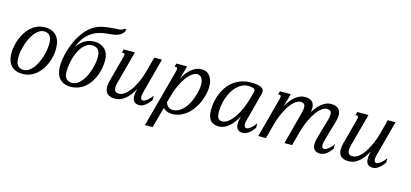

<svg xmlns="http://www.w3.org/2000/svg" viewBox="-73 -1285 4364 2039"><g transform="rotate(15 2109.0 -266.0)"><path d="M0.5 -172.4Q0.5 -210 8.5 -251.2Q16.6 -292.5 32.2 -332.3Q47.9 -372.1 71 -407.7Q94.2 -443.4 124.8 -470.5Q155.3 -497.6 193.1 -513.4Q231 -529.3 275.9 -529.3Q320.3 -529.3 352.5 -515.6Q384.8 -502 405.8 -477.1Q426.8 -452.1 436.8 -417Q446.8 -381.8 446.8 -338.9Q446.8 -301.3 439 -260.7Q431.2 -220.2 415.5 -181.2Q399.9 -142.1 376.5 -107.4Q353 -72.8 322.3 -46.4Q291.5 -20 253.4 -4.6Q215.3 10.7 169.9 10.7Q127.9 10.7 96.9 -1.5Q65.9 -13.7 44.9 -36.1Q23.9 -58.6 12.9 -90.3Q2 -122.1 0.5 -161.1ZM277.3 -485.4Q249 -485.4 223.6 -469.2Q198.2 -453.1 176.8 -426.5Q155.3 -399.9 137.9 -364.7Q120.6 -329.6 108.4 -291.7Q96.2 -253.9 89.6 -215.6Q83 -177.2 83 -144Q83 -119.1 87.4 -98.6Q91.8 -78.1 102.1 -63.7Q112.3 -49.3 128.9 -41.3Q145.5 -33.2 170.4 -33.2Q198.7 -33.2 224.4 -49.1Q250 -64.9 271.5 -91.6Q293 -118.2 310.1 -153.1Q327.1 -188 339.1 -225.8Q351.1 -263.7 357.4 -301.8Q363.8 -339.8 363.8 -373.5Q363.8 -398.4 359.4 -419.2Q355 -439.9 345 -454.6Q335 -469.2 318.4 -477.3Q301.8 -485.4 277.3 -485.4Z M813 -677.7Q829.1 -684.1 848.6 -689Q868.2 -693.8 888.9 -697.3Q909.7 -700.7 930.2 -702.9Q950.7 -705.1 969.2 -706.5Q987.8 -708 1002.7 -709Q1017.6 -710 1026.9 -710.4Q1054.7 -712.4 1069.6 -717Q1084.5 -721.7 1088.4 -731.4H1117.7Q1108.9 -703.1 1092.5 -686Q1076.2 -668.9 1056.2 -659.2Q1036.1 -649.4 1014.2 -645.3Q992.2 -641.1 971.2 -639.2Q960 -638.2 944.8 -636.7Q929.7 -635.3 912.6 -633.1Q895.5 -630.9 876.5 -627.2Q857.4 -623.5 838.4 -617.7Q770.5 -597.7 717.8 -545.4Q665 -493.2 637.7 -414.6Q677.7 -468.8 723.9 -493.7Q770 -518.6 818.4 -518.6Q858.4 -518.6 888.9 -506.6Q919.4 -494.6 940.2 -473.1Q960.9 -451.7 971.4 -422.1Q981.9 -392.6 981.9 -357.4Q981.9 -313 973.9 -268.6Q965.8 -224.1 949.7 -183.1Q933.6 -142.1 909.7 -106.7Q885.7 -71.3 854 -45.2Q822.3 -19 783 -4.2Q743.7 10.7 697.3 10.7Q654.8 10.7 624 -3.2Q593.3 -17.1 573.2 -41.5Q553.2 -65.9 543.7 -99.1Q534.2 -132.3 534.2 -171.4Q534.2 -205.1 541 -250.2Q547.9 -295.4 562.3 -345Q576.7 -394.5 598.9 -445.3Q621.1 -496.1 652.1 -541Q683.1 -585.9 723.1 -621.8Q763.2 -657.7 813 -677.7ZM815.4 -474.1Q813 -474.1 810.5 -474.4Q808.1 -474.6 805.7 -474.6Q777.3 -474.6 752.4 -460Q727.5 -445.3 706.5 -420.4Q685.5 -395.5 668.7 -361.8Q651.9 -328.1 640.4 -289.8Q628.9 -251.5 622.8 -210.7Q616.7 -169.9 616.7 -130.4Q616.7 -81.5 639.4 -57.4Q662.1 -33.2 701.7 -33.2Q734.9 -33.2 762.2 -51Q789.6 -68.8 811.3 -97.7Q833 -126.5 849.4 -162.6Q865.7 -198.7 876.5 -235.6Q887.2 -272.5 892.6 -306.2Q897.9 -339.8 897.9 -363.8Q897.9 -393.1 892.8 -413.3Q887.7 -433.6 877.2 -446.5Q866.7 -459.5 851.3 -465.8Q835.9 -472.2 815.4 -474.1Z M1265.6 -518.6 1170.9 -165.5Q1161.1 -130.4 1161.1 -106.4Q1161.1 -78.6 1174.3 -64.9Q1187.5 -51.3 1216.8 -51.3Q1239.7 -51.3 1269 -69.3Q1298.3 -87.4 1328.9 -126.7Q1359.4 -166 1388.7 -228.3Q1418 -290.5 1441.4 -378.4L1478.5 -518.6H1563L1466.8 -157.2Q1464.8 -150.4 1462.4 -141.4Q1460 -132.3 1457.8 -122.8Q1455.6 -113.3 1454.1 -103.3Q1452.6 -93.3 1452.6 -84.5Q1452.6 -68.8 1458.7 -58.1Q1464.8 -47.4 1481.4 -47.4Q1487.8 -47.4 1498.8 -52.5Q1509.8 -57.6 1523.2 -67.9Q1536.6 -78.1 1550.8 -93.3Q1564.9 -108.4 1578.1 -128.4V-77.1Q1563.5 -58.1 1548.6 -42Q1533.7 -25.9 1518.3 -14.2Q1502.9 -2.4 1487.1 4.2Q1471.2 10.7 1454.6 10.7Q1432.6 10.7 1417.7 4.4Q1402.8 -2 1394 -12.7Q1385.3 -23.4 1381.6 -38.1Q1377.9 -52.7 1377.9 -68.8Q1377.9 -89.8 1381.3 -111.6Q1384.8 -133.3 1390.6 -152.8Q1367.2 -107.9 1342.3 -76.9Q1317.4 -45.9 1291.5 -26.4Q1265.6 -6.8 1239.5 2Q1213.4 10.7 1187.5 10.7Q1157.7 10.7 1136.5 3.7Q1115.2 -3.4 1101.6 -16.6Q1087.9 -29.8 1081.5 -48.6Q1075.2 -67.4 1075.2 -90.8Q1075.2 -124 1085.9 -162.6L1158.7 -433.6Q1161.1 -443.8 1162.6 -451.4Q1164.1 -459 1164.1 -464.4Q1164.1 -474.6 1159.4 -478.3Q1154.8 -481.9 1146 -481.9H1132.3L1142.1 -518.6Z M1731.9 -95.7Q1733.9 -85.9 1739.7 -74.7Q1745.6 -63.5 1755.4 -54Q1765.1 -44.4 1779.1 -38.3Q1793 -32.2 1811 -32.2Q1840.8 -32.2 1871.1 -46.6Q1901.4 -61 1928.5 -90.1Q1955.6 -119.1 1978.8 -163.6Q2002 -208 2018.1 -268.1Q2026.4 -299.3 2030 -324.5Q2033.7 -349.6 2033.7 -369.6Q2033.7 -398.9 2027.1 -417.7Q2020.5 -436.5 2010.7 -447.5Q2001 -458.5 1989.7 -462.9Q1978.5 -467.3 1968.8 -467.3Q1941.9 -467.3 1911.6 -446.8Q1881.3 -426.3 1851.6 -386.5Q1821.8 -346.7 1794.7 -288.1Q1767.6 -229.5 1747.6 -153.3ZM1839.4 -518.6 1799.3 -374.5Q1823.2 -418 1848.4 -447.5Q1873.5 -477.1 1898.9 -495.4Q1924.3 -513.7 1950 -521.5Q1975.6 -529.3 2001 -529.3Q2025.9 -529.3 2048.1 -519.5Q2070.3 -509.8 2086.7 -490.2Q2103 -470.7 2112.8 -441.4Q2122.6 -412.1 2122.6 -373Q2122.6 -350.1 2119.1 -324Q2115.7 -297.9 2107.4 -268.1Q2090.8 -206.5 2061.8 -155.3Q2032.7 -104 1994.6 -67.1Q1956.5 -30.3 1911.4 -9.8Q1866.2 10.7 1817.4 10.7Q1781.7 10.7 1755.9 -1Q1730 -12.7 1714.8 -28.3L1652.3 198.7H1568.4L1738.3 -433.6Q1740.7 -443.8 1742.2 -451.4Q1743.7 -459 1743.7 -464.4Q1743.7 -474.6 1739 -478.3Q1734.4 -481.9 1725.6 -481.9H1711.9L1721.7 -518.6Z M2290 -145Q2290 -119.1 2293.5 -101.1Q2296.9 -83 2304 -72Q2311 -61 2322 -56.2Q2333 -51.3 2348.6 -51.3Q2381.3 -51.3 2414.6 -76.4Q2447.8 -101.6 2477.8 -144.5Q2507.8 -187.5 2533 -244.1Q2558.1 -300.8 2575.2 -363.8L2594.2 -434.1Q2597.7 -445.8 2597.7 -455.6Q2597.7 -463.4 2591.6 -469.2Q2585.4 -475.1 2575.2 -479Q2564.9 -482.9 2551.8 -484.9Q2538.6 -486.8 2523.9 -486.8Q2485.4 -486.8 2453.1 -470.9Q2420.9 -455.1 2394.8 -428.5Q2368.7 -401.9 2349.1 -366.9Q2329.6 -332 2316.4 -294.2Q2303.2 -256.3 2296.6 -217.8Q2290 -179.2 2290 -145ZM2204.1 -139.6Q2204.1 -183.1 2212.6 -229Q2221.2 -274.9 2238.8 -318.1Q2256.3 -361.3 2283.7 -399.9Q2311 -438.5 2348.6 -467Q2386.2 -495.6 2434.3 -512.5Q2482.4 -529.3 2541.5 -529.3Q2607.9 -529.3 2645.5 -514.4Q2683.1 -499.5 2683.1 -467.8Q2683.1 -459.5 2681.4 -450.2Q2679.7 -440.9 2677.2 -430.7L2605 -157.2Q2603 -150.4 2600.6 -141.4Q2598.1 -132.3 2595.9 -122.8Q2593.8 -113.3 2592.3 -103.3Q2590.8 -93.3 2590.8 -84.5Q2590.8 -68.8 2596.9 -58.1Q2603 -47.4 2619.6 -47.4Q2626 -47.4 2637 -52.5Q2647.9 -57.6 2661.4 -67.9Q2674.8 -78.1 2689 -93.3Q2703.1 -108.4 2716.3 -128.4V-77.1Q2701.7 -58.1 2686.8 -42Q2671.9 -25.9 2656.5 -14.2Q2641.1 -2.4 2625.2 4.2Q2609.4 10.7 2592.8 10.7Q2570.8 10.7 2555.9 4.4Q2541 -2 2532.2 -12.7Q2523.4 -23.4 2519.8 -38.1Q2516.1 -52.7 2516.1 -68.8Q2516.1 -89.8 2519.5 -111.6Q2522.9 -133.3 2528.8 -152.8Q2507.8 -114.7 2484.6 -84.5Q2461.4 -54.2 2436 -33Q2410.6 -11.7 2383.8 -0.5Q2356.9 10.7 2329.1 10.7Q2304.7 10.7 2282 4.6Q2259.3 -1.5 2241.9 -18.3Q2224.6 -35.2 2214.4 -64.2Q2204.1 -93.3 2204.1 -139.6Z M2876.5 -433.6Q2878.9 -443.8 2880.4 -451.4Q2881.8 -459 2881.8 -464.4Q2881.8 -474.6 2877.2 -478.3Q2872.6 -481.9 2863.8 -481.9H2850.1L2859.9 -518.6H2979L2938.5 -374.5Q2959 -412.6 2982.4 -441.7Q3005.9 -470.7 3030.8 -490Q3055.7 -509.3 3081.3 -519.3Q3106.9 -529.3 3131.3 -529.3Q3188 -529.3 3213.1 -505.1Q3238.3 -481 3238.3 -434.6Q3238.3 -413.6 3233.9 -389.6Q3275.4 -455.6 3322.3 -492.4Q3369.1 -529.3 3419.4 -529.3Q3528.8 -529.3 3528.8 -432.6Q3528.8 -418.5 3526.6 -402.6Q3524.4 -386.7 3519 -368.7L3458 -157.2Q3456.1 -150.4 3453.6 -141.6Q3451.2 -132.8 3449 -123Q3446.8 -113.3 3445.3 -103.3Q3443.8 -93.3 3443.8 -84.5Q3443.8 -65.4 3450.7 -56.9Q3457.5 -48.3 3468.8 -48.3Q3479 -48.3 3492.2 -54.7Q3505.4 -61 3519 -71.8Q3532.7 -82.5 3545.9 -97.2Q3559.1 -111.8 3569.3 -128.4V-77.1Q3536.6 -31.7 3504.4 -10.5Q3472.2 10.7 3437 10.7Q3420.4 10.7 3406 5.6Q3391.6 0.5 3381.1 -9.5Q3370.6 -19.5 3364.7 -34.4Q3358.9 -49.3 3358.9 -68.8Q3358.9 -89.8 3362.8 -109.9Q3366.7 -129.9 3372.1 -149.4L3433.6 -362.8Q3442.9 -396.5 3442.9 -419.4Q3442.9 -445.3 3430.2 -456.3Q3417.5 -467.3 3390.1 -467.3Q3369.6 -467.3 3348.4 -454.8Q3327.1 -442.4 3306.4 -420.2Q3285.6 -397.9 3266.1 -367.2Q3246.6 -336.4 3228.8 -300Q3210.9 -263.7 3196 -223.1Q3181.2 -182.6 3169.9 -140.1L3132.8 0H3048.8L3142.1 -353Q3147.5 -372.6 3150.1 -388.7Q3152.8 -404.8 3152.8 -417.5Q3152.8 -442.4 3141.1 -454.8Q3129.4 -467.3 3102.1 -467.3Q3079.1 -467.3 3050.5 -448.7Q3022 -430.2 2992.4 -390.6Q2962.9 -351.1 2934.1 -289.1Q2905.3 -227.1 2882.3 -140.1L2845.2 0H2760.7Z M3833.5 -518.6 3738.8 -165.5Q3729 -130.4 3729 -106.4Q3729 -78.6 3742.2 -64.9Q3755.4 -51.3 3784.7 -51.3Q3807.6 -51.3 3836.9 -69.3Q3866.2 -87.4 3896.7 -126.7Q3927.2 -166 3956.5 -228.3Q3985.8 -290.5 4009.3 -378.4L4046.4 -518.6H4130.9L4034.7 -157.2Q4032.7 -150.4 4030.3 -141.4Q4027.8 -132.3 4025.6 -122.8Q4023.4 -113.3 4022 -103.3Q4020.5 -93.3 4020.5 -84.5Q4020.5 -68.8 4026.6 -58.1Q4032.7 -47.4 4049.3 -47.4Q4055.7 -47.4 4066.7 -52.5Q4077.6 -57.6 4091.1 -67.9Q4104.5 -78.1 4118.7 -93.3Q4132.8 -108.4 4146 -128.4V-77.1Q4131.3 -58.1 4116.5 -42Q4101.6 -25.9 4086.2 -14.2Q4070.8 -2.4 4054.9 4.2Q4039.1 10.7 4022.5 10.7Q4000.5 10.7 3985.6 4.4Q3970.7 -2 3961.9 -12.7Q3953.1 -23.4 3949.5 -38.1Q3945.8 -52.7 3945.8 -68.8Q3945.8 -89.8 3949.2 -111.6Q3952.6 -133.3 3958.5 -152.8Q3935.1 -107.9 3910.2 -76.9Q3885.3 -45.9 3859.4 -26.4Q3833.5 -6.8 3807.4 2Q3781.2 10.7 3755.4 10.7Q3725.6 10.7 3704.3 3.7Q3683.1 -3.4 3669.4 -16.6Q3655.8 -29.8 3649.4 -48.6Q3643.1 -67.4 3643.1 -90.8Q3643.1 -124 3653.8 -162.6L3726.6 -433.6Q3729 -443.8 3730.5 -451.4Q3731.9 -459 3731.9 -464.4Q3731.9 -474.6 3727.3 -478.3Q3722.7 -481.9 3713.9 -481.9H3700.2L3710 -518.6Z"/></g></svg>

Font: Arian Grqi
Style: Italic
Weight: 400
Italic angle: -15°
Designer: Ruben Hakobyan (Tarumian)
Foundry: Ruben Hakobyan (Tarumian)
Version: Version 1.002